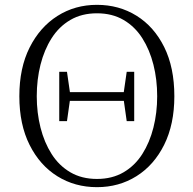

<svg xmlns="http://www.w3.org/2000/svg" viewBox="-20 -759 800 794"><path d="M225 -258V-462H257L270 -372V-350L257 -258ZM504 -258 491 -350V-372L504 -462H535V-258ZM381 15Q290 15 217.5 -30Q145 -75 102.5 -159.5Q60 -244 60 -361Q60 -478 102.5 -562.5Q145 -647 217.5 -693Q290 -739 381 -739Q472 -739 544.5 -694Q617 -649 659 -564.5Q701 -480 701 -361Q701 -245 659 -160.5Q617 -76 544.5 -30.5Q472 15 381 15ZM381 -19Q444 -19 491 -46.5Q538 -74 568.5 -122Q599 -170 614.5 -231.5Q630 -293 630 -361Q630 -430 614.5 -491.5Q599 -553 568.5 -601Q538 -649 491 -676.5Q444 -704 381 -704Q318 -704 271 -676.5Q224 -649 193.5 -601Q163 -553 147.5 -491.5Q132 -430 132 -361Q132 -293 147.5 -231.5Q163 -170 193.5 -122Q224 -74 271 -46.5Q318 -19 381 -19ZM247 -342V-378H513V-342Z"/></svg>

Font: Noto Serif TC
Style: Regular
Weight: 200
Designer: Ryoko NISHIZUKA 西塚涼子 (kana & ideographs); Frank Grießhammer (Latin, Greek & Cyrillic); Wenlong ZHANG 张文龙 (bopomofo); San
Foundry: Adobe
Version: Version 2.001;hotconv 1.1.0;makeotfexe 2.6.0